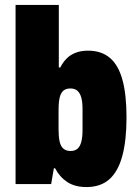

<svg xmlns="http://www.w3.org/2000/svg" viewBox="-20 -745 558 777"><path d="M330 12Q283 12 252 -8.5Q221 -29 203 -64H198L187 0H43V-725H218V-472H224Q234 -492 249 -507.5Q264 -523 286 -531.5Q308 -540 336 -540Q390 -540 424.5 -511Q459 -482 475.5 -422Q492 -362 492 -270Q492 -177 475 -114Q458 -51 422.5 -19.5Q387 12 330 12ZM265 -134Q283 -134 293.5 -143Q304 -152 309 -171Q314 -190 314 -218V-303Q314 -332 309 -350Q304 -368 293.5 -377.5Q283 -387 265 -387Q251 -387 241.5 -381.5Q232 -376 226.5 -364.5Q221 -353 219 -337Q217 -321 217 -299V-221Q217 -193 221 -173.5Q225 -154 236 -144Q247 -134 265 -134Z"/></svg>

Font: Archivo Condensed Black
Style: Regular
Weight: 900
Width: 3
Designer: Hector Gatti
Foundry: Omnibus-Type
Version: Version 2.001